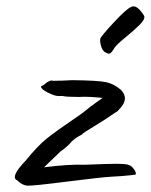

<svg xmlns="http://www.w3.org/2000/svg" viewBox="-20 -607 476 606"><path d="M394 -585Q411 -595 435 -557Q439 -547 421 -529Q403 -511 376.5 -489.5Q350 -468 342 -457Q332 -440 326.5 -438Q321 -436 309 -444Q302 -450 298.5 -463.5Q295 -477 296.5 -484.5Q298 -492 339 -536Q380 -580 394 -585ZM248 -87Q320 -90 344 -90Q377 -90 386.5 -86.5Q396 -83 403.5 -72Q411 -61 408 -56Q406 -56 393 -54Q367 -51 335 -49.5Q303 -48 193 -34Q83 -20 66.5 -21Q50 -22 34 -38Q11 -48 61 -100Q99 -147 128.5 -170.5Q158 -194 240 -250Q268 -273 283.5 -283.5Q299 -294 304 -298Q255 -303 230 -301Q188 -301 178 -304H163Q153 -304 131.5 -314.5Q110 -325 109 -334Q120 -339 125 -345Q142 -356 146 -352Q176 -352 208 -354Q291 -353 315.5 -347.5Q340 -342 361 -324Q388 -297 360 -266Q349 -253 346 -253Q308 -227 283 -212Q241 -187 238 -182Q218 -172 207 -161Q194 -145 171 -129L119 -79Q198 -89 248 -87Z"/></svg>

Font: Caveat
Style: Regular
Weight: 400
Designer: Pablo Impallari
Foundry: Creative Lab NY
Version: Version 1.096; ttfautohint (v1.3)